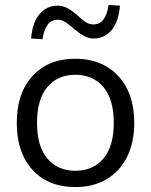

<svg xmlns="http://www.w3.org/2000/svg" viewBox="-20 -749 611 778"><path d="M285 9Q176 9 112 -60.5Q48 -130 48 -251Q48 -372 112 -441.5Q176 -511 285 -511Q358 -511 411.5 -479.5Q465 -448 494.5 -390Q524 -332 524 -251Q524 -171 494.5 -112.5Q465 -54 411.5 -22.5Q358 9 285 9ZM285 -57Q357 -57 399 -106.5Q441 -156 441 -251Q441 -347 399 -396.5Q357 -446 285 -446Q214 -446 172 -396.5Q130 -347 130 -251Q130 -156 172 -106.5Q214 -57 285 -57ZM152 -590 106 -593Q111 -657 140 -691.5Q169 -726 213 -726Q234 -726 253 -716Q272 -706 296 -685Q317 -665 330.5 -657.5Q344 -650 358 -650Q409 -650 420 -729L466 -726Q461 -662 432.5 -627.5Q404 -593 360 -593Q339 -593 320 -603.5Q301 -614 276 -635Q255 -654 241.5 -661.5Q228 -669 214 -669Q188 -669 173 -648.5Q158 -628 152 -590Z"/></svg>

Font: Mulish
Style: Regular
Weight: 400
Designer: Vernon Adams
Foundry: Vernon Adams
Version: Version 3.603; ttfautohint (v1.8.3)